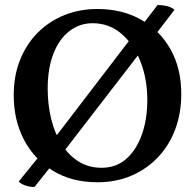

<svg xmlns="http://www.w3.org/2000/svg" viewBox="-20 -721 781 769"><path d="M370 9Q268 9 193 -36.5Q118 -82 76.5 -160.5Q35 -239 35 -340Q35 -418 60.5 -481.5Q86 -545 131.5 -590.5Q177 -636 238 -660.5Q299 -685 370 -685Q469 -685 544.5 -642.5Q620 -600 663 -523.5Q706 -447 706 -345Q706 -268 682 -203.5Q658 -139 613 -91.5Q568 -44 506.5 -17.5Q445 9 370 9ZM387 -49Q445 -49 485.5 -84.5Q526 -120 548 -181.5Q570 -243 570 -320Q570 -406 542 -476Q514 -546 465 -587Q416 -628 351 -628Q299 -628 258 -596.5Q217 -565 194 -506Q171 -447 171 -366Q171 -304 184.5 -247Q198 -190 225.5 -145.5Q253 -101 293.5 -75Q334 -49 387 -49ZM540 -608 611 -701Q631 -701 649 -696.5Q667 -692 679 -682L597 -575ZM192 -65 118 28Q98 28 80.5 21.5Q63 15 55 6L136 -94ZM175 -137 517 -584 560 -535 217 -90Z"/></svg>

Font: Vollkorn SemiBold
Style: Regular
Weight: 600
Designer: Friedrich Althausen
Foundry: Friedrich Althausen
Version: Version 5.000